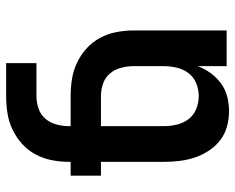

<svg xmlns="http://www.w3.org/2000/svg" viewBox="-92 -684 783 640"><g transform="rotate(-90 300.0 -363.5)"><path d="M250 8Q224 8 198.5 1Q173 -6 152.5 -22Q132 -38 117.5 -60.5Q103 -83 95 -107.5Q87 -132 84 -158Q81 -184 81 -210V-419H35V-520H81V-525Q81 -554 86.5 -582.5Q92 -611 105.5 -636.5Q119 -662 140.5 -681.5Q162 -701 188 -713.5Q214 -726 242.5 -730.5Q271 -735 300 -735H410V-634H300Q279 -634 258.5 -627Q238 -620 224.5 -604Q211 -588 205.5 -567Q200 -546 200 -525V-520H300Q329 -520 357.5 -515.5Q386 -511 412 -498.5Q438 -486 459.5 -466.5Q481 -447 494.5 -421.5Q508 -396 513.5 -367.5Q519 -339 519 -310V0H400V-96Q391 -73 376.5 -53Q362 -33 342 -18.5Q322 -4 298 2Q274 8 250 8ZM300 -93Q322 -93 343 -101.5Q364 -110 377 -127.5Q390 -145 395 -166.5Q400 -188 400 -210V-310Q400 -331 394.5 -352Q389 -373 375.5 -389Q362 -405 341.5 -412Q321 -419 300 -419H200V-210Q200 -188 205 -166.5Q210 -145 223 -127.5Q236 -110 257 -101.5Q278 -93 300 -93Z"/></g></svg>

Font: Iosevka Extended
Style: Bold
Weight: 700
Width: 7
Monospace: yes
Designer: Belleve Invis
Foundry: Belleve Invis
Version: Version 32.5.0; ttfautohint (v1.8.4)